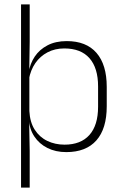

<svg xmlns="http://www.w3.org/2000/svg" viewBox="-20 -684 562 876"><path d="M282.5 10Q234 10 196.5 -8.8Q159 -27.5 136.5 -61.5Q114 -95.5 111.5 -141H98.5L114 -177.5Q116.5 -126.5 138.5 -92.2Q160.5 -58 196 -41Q231.5 -24 274.5 -24Q348.5 -24 388 -68.2Q427.5 -112.5 427.5 -197V-289.5Q427.5 -374 388.2 -418.5Q349 -463 273.5 -463Q230.5 -463 196.8 -445.2Q163 -427.5 141.2 -396Q119.5 -364.5 112 -322.5L99 -354H111Q117 -393.5 138.5 -425.8Q160 -458 196.8 -477.2Q233.5 -496.5 284.5 -496.5Q373.5 -496.5 420.2 -442.8Q467 -389 467 -287.5V-199Q467 -97 419.8 -43.5Q372.5 10 282.5 10ZM115.5 172H76V-664H115.5V-494L113.5 -361L114 -345.5V-139L113 -128L115.5 4.5Z"/></svg>

Font: Anek Kannada ExtraLight
Style: Regular
Weight: 250
Version: Version 1.003